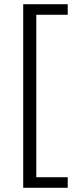

<svg xmlns="http://www.w3.org/2000/svg" viewBox="-20 -778 391 910"><path d="M90 -758H301V-708H152V62H301V112H90Z"/></svg>

Font: KoHo
Style: Regular
Weight: 400
Version: Version 1.000; ttfautohint (v1.6)